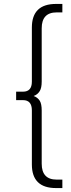

<svg xmlns="http://www.w3.org/2000/svg" viewBox="-20 -762 360 976"><path d="M192 -348Q192 -315 182 -299Q171 -281 151 -274Q171 -267 182 -250Q192 -234 192 -200V70Q192 151 268 151H297V194H265Q142 194 142 74V-201Q142 -253 97 -253H62V-296H97Q142 -296 142 -347V-622Q142 -742 265 -742H297V-699H268Q192 -699 192 -618Z"/></svg>

Font: Montserrat Light Alt1
Style: Light
Weight: 500
Designer: Differentunic
Foundry: Julieta Ulanovsky
Version: 0.1